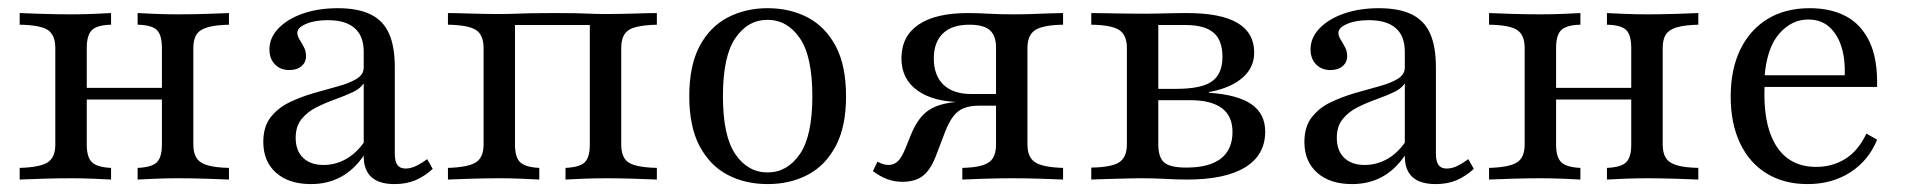

<svg xmlns="http://www.w3.org/2000/svg" viewBox="-20 -447 4752 478"><path d="M322.6 0V-29Q358.1 -30.6 370.6 -43.1Q383.1 -55.6 383.1 -87.1V-327.4Q383.1 -359.7 370.6 -372.2Q358.1 -384.7 322.6 -385.5V-414.5Q337.1 -413.7 365.3 -412.5Q393.5 -411.3 423.4 -411.3Q458.1 -411.3 494.8 -412.5Q531.5 -413.7 550 -414.5V-385.5Q516.1 -384.7 496.8 -379Q477.4 -373.4 469.4 -361.3Q461.3 -349.2 461.3 -327.4V-87.1Q461.3 -66.1 469.4 -53.6Q477.4 -41.1 496.8 -35.5Q516.1 -29.8 550 -29V0Q531.5 -0.8 494.8 -2Q458.1 -3.2 423.4 -3.2Q393.5 -3.2 365.3 -2Q337.1 -0.8 322.6 0ZM29 0V-29Q80.6 -30.6 99.2 -43.1Q117.7 -55.6 117.7 -87.1V-327.4Q117.7 -359.7 99.2 -372.2Q80.6 -384.7 29 -385.5V-414.5Q47.6 -413.7 84.7 -412.5Q121.8 -411.3 156.5 -411.3Q185.5 -411.3 214.1 -412.5Q242.7 -413.7 256.5 -414.5V-385.5Q221.8 -384.7 208.9 -372.2Q196 -359.7 196 -327.4V-87.1Q196 -55.6 208.9 -43.1Q221.8 -30.6 256.5 -29V0Q242.7 -0.8 214.1 -2Q185.5 -3.2 156.5 -3.2Q121.8 -3.2 84.7 -2Q47.6 -0.8 29 0ZM166.9 -199.2V-228.2H412.1V-199.2Z M754 11.3Q699.2 11.3 667.3 -16.9Q635.5 -45.2 635.5 -93.5Q635.5 -131.5 653.6 -154.8Q671.8 -178.2 700 -191.9Q728.2 -205.6 760.1 -214.9Q791.9 -224.2 820.6 -231.9Q849.2 -239.5 867.3 -250.4Q885.5 -261.3 885.5 -279V-318.5Q885.5 -357.3 862.9 -377Q840.3 -396.8 796 -396.8Q763.7 -396.8 741.9 -387.5Q720.2 -378.2 720.2 -365.3Q720.2 -357.3 725.8 -348.4Q731.5 -339.5 736.7 -329.4Q741.9 -319.4 741.9 -307.3Q741.9 -291.9 730.6 -282.3Q719.4 -272.6 700 -272.6Q678.2 -272.6 664.5 -286.7Q650.8 -300.8 650.8 -324.2Q650.8 -353.2 673.4 -376.6Q696 -400 734.3 -413.3Q772.6 -426.6 821 -426.6Q871 -426.6 902.4 -411.3Q933.9 -396 948.4 -363.7Q962.9 -331.5 962.9 -279.8V-64.5Q962.9 -45.2 969.4 -36.3Q975.8 -27.4 989.5 -27.4Q1003.2 -27.4 1016.9 -34.3Q1030.6 -41.1 1043.5 -50.8L1057.3 -26.6Q1037.1 -8.1 1014.5 1.6Q991.9 11.3 962.1 11.3Q884.7 11.3 885.5 -59.7Q861.3 -24.2 828.6 -6.5Q796 11.3 754 11.3ZM785.5 -36.3Q814.5 -36.3 840.3 -50.4Q866.1 -64.5 885.5 -91.9V-239.5Q877.4 -226.6 857.7 -217.3Q837.9 -208.1 814.1 -199.6Q790.3 -191.1 767.7 -179.8Q745.2 -168.5 730.6 -150.4Q716.1 -132.3 716.1 -104Q716.1 -71.8 734.7 -54Q753.2 -36.3 785.5 -36.3Z M1095.2 0V-29Q1145.2 -30.6 1164.5 -42.7Q1183.9 -54.8 1183.9 -87.1V-327.4Q1183.9 -360.5 1164.5 -372.6Q1145.2 -384.7 1095.2 -385.5V-414.5Q1113.7 -414.5 1150.4 -413.3Q1187.1 -412.1 1221.8 -412.1Q1244.4 -412.1 1263.7 -412.9Q1283.1 -413.7 1305.6 -414.1Q1328.2 -414.5 1361.3 -414.5Q1392.7 -414.5 1412.5 -414.1Q1432.3 -413.7 1449.2 -412.9Q1466.1 -412.1 1488.7 -412.1Q1523.4 -412.1 1560.1 -413.3Q1596.8 -414.5 1615.3 -414.5V-385.5Q1582.3 -384.7 1562.5 -379.4Q1542.7 -374.2 1534.7 -361.7Q1526.6 -349.2 1526.6 -327.4V-87.1Q1526.6 -65.3 1534.7 -52.8Q1542.7 -40.3 1562.5 -35.1Q1582.3 -29.8 1615.3 -29V0Q1596.8 -0.8 1560.1 -2Q1523.4 -3.2 1488.7 -3.2Q1458.9 -3.2 1430.6 -2Q1402.4 -0.8 1387.9 0V-29Q1422.6 -30.6 1435.5 -42.7Q1448.4 -54.8 1448.4 -87.1V-387.9L1452.4 -384.7H1258.9L1262.1 -387.9V-87.1Q1262.1 -54.8 1275.4 -42.7Q1288.7 -30.6 1322.6 -29V0Q1308.9 -0.8 1280.2 -2Q1251.6 -3.2 1222.6 -3.2Q1187.9 -3.2 1150.8 -2Q1113.7 -0.8 1095.2 0Z M1891.1 11.3Q1835.5 11.3 1791.5 -11.7Q1747.6 -34.7 1721.8 -83.1Q1696 -131.5 1696 -207.3Q1696 -283.9 1721.8 -332.3Q1747.6 -380.6 1791.9 -403.6Q1836.3 -426.6 1891.1 -426.6Q1946.8 -426.6 1990.7 -403.6Q2034.7 -380.6 2060.5 -332.3Q2086.3 -283.9 2086.3 -207.3Q2086.3 -131.5 2060.5 -83.1Q2034.7 -34.7 1990.7 -11.7Q1946.8 11.3 1891.1 11.3ZM1891.1 -17.7Q1939.5 -17.7 1971 -62.9Q2002.4 -108.1 2002.4 -207.3Q2002.4 -307.3 1971 -352.4Q1939.5 -397.6 1891.1 -397.6Q1841.9 -397.6 1810.9 -352.4Q1779.8 -307.3 1779.8 -207.3Q1779.8 -108.1 1810.9 -62.9Q1841.9 -17.7 1891.1 -17.7Z M2375.8 0V-29Q2408.1 -29.8 2426.2 -35.5Q2444.4 -41.1 2452 -53.6Q2459.7 -66.1 2459.7 -87.1V-329Q2459.7 -358.1 2444.4 -371.8Q2429 -385.5 2393.5 -385.5Q2350 -385.5 2327.4 -363.7Q2304.8 -341.9 2304.8 -301.6Q2304.8 -258.9 2329 -235.9Q2353.2 -212.9 2398.4 -212.9H2491.9V-192.7H2377.4Q2304.8 -192.7 2264.5 -221.4Q2224.2 -250 2224.2 -301.6Q2224.2 -356.5 2266.5 -385.5Q2308.9 -414.5 2389.5 -414.5Q2412.1 -414.5 2440.7 -412.9Q2469.4 -411.3 2504 -411.3Q2525 -411.3 2548.8 -412.1Q2572.6 -412.9 2593.5 -413.7Q2614.5 -414.5 2626.6 -414.5V-385.5Q2576.6 -384.7 2557.3 -372.2Q2537.9 -359.7 2537.9 -327.4V-87.1Q2537.9 -55.6 2556.9 -43.1Q2575.8 -30.6 2626.6 -29V0Q2608.9 -0.8 2572.6 -2Q2536.3 -3.2 2499.2 -3.2Q2464.5 -3.2 2429 -2Q2393.5 -0.8 2375.8 0ZM2226.6 5.6Q2206.5 5.6 2188.3 -1.2Q2170.2 -8.1 2153.2 -21L2164.5 -44.4Q2179.8 -36.3 2191.9 -36.3Q2205.6 -36.3 2215.3 -45.6Q2225 -54.8 2234.7 -79L2248.4 -112.9Q2258.1 -136.3 2270.6 -152.4Q2283.1 -168.5 2300.8 -177.8Q2318.5 -187.1 2344 -191.1Q2369.4 -195.2 2404 -195.2H2481.5V-183.9H2416.9Q2395.2 -183.9 2379.8 -177.8Q2364.5 -171.8 2353.6 -157.7Q2342.7 -143.5 2333.1 -119.4L2311.3 -62.1Q2297.6 -25 2278.2 -9.7Q2258.9 5.6 2226.6 5.6Z M2696.8 0V-29.8Q2747.6 -30.6 2766.5 -43.1Q2785.5 -55.6 2785.5 -87.9V-327.4Q2785.5 -359.7 2766.5 -372.2Q2747.6 -384.7 2696.8 -385.5V-414.5Q2708.9 -414.5 2729.8 -414.1Q2750.8 -413.7 2775 -413.3Q2799.2 -412.9 2821.8 -412.9Q2852.4 -412.9 2881 -413.7Q2909.7 -414.5 2934.7 -414.5Q3019.4 -414.5 3060.9 -389.9Q3102.4 -365.3 3102.4 -316.1Q3102.4 -278.2 3072.6 -252.8Q3042.7 -227.4 2989.5 -217.7V-216.1Q3061.3 -211.3 3095.6 -187.5Q3129.8 -163.7 3129.8 -119.4Q3129.8 -61.3 3080.2 -30.6Q3030.6 0 2936.3 0Q2910.5 0 2881.9 -1.6Q2853.2 -3.2 2821.8 -3.2Q2800 -3.2 2775.8 -2.4Q2751.6 -1.6 2730.6 -1.2Q2709.7 -0.8 2696.8 0ZM2933.1 -29.8Q2991.1 -29.8 3019.8 -52.4Q3048.4 -75 3048.4 -118.5Q3048.4 -158.1 3021.8 -177.8Q2995.2 -197.6 2942.7 -197.6H2838.7V-225.8H2908.1Q2971 -225.8 2997.2 -244.4Q3023.4 -262.9 3023.4 -305.6Q3023.4 -346.8 3001.2 -365.7Q2979 -384.7 2931.5 -384.7H2858.1L2863.7 -389.5V-87.9Q2863.7 -54.8 2878.6 -42.3Q2893.5 -29.8 2933.1 -29.8Z M3346 11.3Q3291.1 11.3 3259.3 -16.9Q3227.4 -45.2 3227.4 -93.5Q3227.4 -131.5 3245.6 -154.8Q3263.7 -178.2 3291.9 -191.9Q3320.2 -205.6 3352 -214.9Q3383.9 -224.2 3412.5 -231.9Q3441.1 -239.5 3459.3 -250.4Q3477.4 -261.3 3477.4 -279V-318.5Q3477.4 -357.3 3454.8 -377Q3432.3 -396.8 3387.9 -396.8Q3355.6 -396.8 3333.9 -387.5Q3312.1 -378.2 3312.1 -365.3Q3312.1 -357.3 3317.7 -348.4Q3323.4 -339.5 3328.6 -329.4Q3333.9 -319.4 3333.9 -307.3Q3333.9 -291.9 3322.6 -282.3Q3311.3 -272.6 3291.9 -272.6Q3270.2 -272.6 3256.5 -286.7Q3242.7 -300.8 3242.7 -324.2Q3242.7 -353.2 3265.3 -376.6Q3287.9 -400 3326.2 -413.3Q3364.5 -426.6 3412.9 -426.6Q3462.9 -426.6 3494.4 -411.3Q3525.8 -396 3540.3 -363.7Q3554.8 -331.5 3554.8 -279.8V-64.5Q3554.8 -45.2 3561.3 -36.3Q3567.7 -27.4 3581.5 -27.4Q3595.2 -27.4 3608.9 -34.3Q3622.6 -41.1 3635.5 -50.8L3649.2 -26.6Q3629 -8.1 3606.5 1.6Q3583.9 11.3 3554 11.3Q3476.6 11.3 3477.4 -59.7Q3453.2 -24.2 3420.6 -6.5Q3387.9 11.3 3346 11.3ZM3377.4 -36.3Q3406.5 -36.3 3432.3 -50.4Q3458.1 -64.5 3477.4 -91.9V-239.5Q3469.4 -226.6 3449.6 -217.3Q3429.8 -208.1 3406 -199.6Q3382.3 -191.1 3359.7 -179.8Q3337.1 -168.5 3322.6 -150.4Q3308.1 -132.3 3308.1 -104Q3308.1 -71.8 3326.6 -54Q3345.2 -36.3 3377.4 -36.3Z M3980.6 0V-29Q4016.1 -30.6 4028.6 -43.1Q4041.1 -55.6 4041.1 -87.1V-327.4Q4041.1 -359.7 4028.6 -372.2Q4016.1 -384.7 3980.6 -385.5V-414.5Q3995.2 -413.7 4023.4 -412.5Q4051.6 -411.3 4081.5 -411.3Q4116.1 -411.3 4152.8 -412.5Q4189.5 -413.7 4208.1 -414.5V-385.5Q4174.2 -384.7 4154.8 -379Q4135.5 -373.4 4127.4 -361.3Q4119.4 -349.2 4119.4 -327.4V-87.1Q4119.4 -66.1 4127.4 -53.6Q4135.5 -41.1 4154.8 -35.5Q4174.2 -29.8 4208.1 -29V0Q4189.5 -0.8 4152.8 -2Q4116.1 -3.2 4081.5 -3.2Q4051.6 -3.2 4023.4 -2Q3995.2 -0.8 3980.6 0ZM3687.1 0V-29Q3738.7 -30.6 3757.3 -43.1Q3775.8 -55.6 3775.8 -87.1V-327.4Q3775.8 -359.7 3757.3 -372.2Q3738.7 -384.7 3687.1 -385.5V-414.5Q3705.6 -413.7 3742.7 -412.5Q3779.8 -411.3 3814.5 -411.3Q3843.5 -411.3 3872.2 -412.5Q3900.8 -413.7 3914.5 -414.5V-385.5Q3879.8 -384.7 3866.9 -372.2Q3854 -359.7 3854 -327.4V-87.1Q3854 -55.6 3866.9 -43.1Q3879.8 -30.6 3914.5 -29V0Q3900.8 -0.8 3872.2 -2Q3843.5 -3.2 3814.5 -3.2Q3779.8 -3.2 3742.7 -2Q3705.6 -0.8 3687.1 0ZM3825 -199.2V-228.2H4070.2V-199.2Z M4479.8 11.3Q4421.8 11.3 4378.6 -14.9Q4335.5 -41.1 4312.1 -90.3Q4288.7 -139.5 4288.7 -206.5Q4288.7 -274.2 4312.5 -323.4Q4336.3 -372.6 4380.2 -399.6Q4424.2 -426.6 4485.5 -426.6Q4537.9 -426.6 4575.8 -406.5Q4613.7 -386.3 4634.3 -343.1Q4654.8 -300 4653.2 -230.6H4340.3L4339.5 -259.7H4572.6Q4574.2 -299.2 4564.5 -330.2Q4554.8 -361.3 4534.3 -379.8Q4513.7 -398.4 4481.5 -398.4Q4440.3 -398.4 4409.3 -362.9Q4378.2 -327.4 4372.6 -252.4L4374.2 -250.8Q4373.4 -241.9 4373 -232.3Q4372.6 -222.6 4372.6 -212.1Q4372.6 -125.8 4405.6 -78.6Q4438.7 -31.5 4501.6 -31.5Q4541.9 -31.5 4574.2 -51.6Q4606.5 -71.8 4626.6 -114.5L4653.2 -99.2Q4632.3 -47.6 4586.7 -18.1Q4541.1 11.3 4479.8 11.3Z"/></svg>

Font: Playfair
Style: Regular
Weight: 400
Designer: Claus Eggers Sørensen
Foundry: Claus Eggers Sørensen
Version: Version 2.001;gftools[0.9.30]